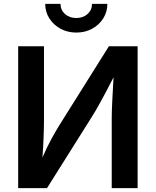

<svg xmlns="http://www.w3.org/2000/svg" viewBox="-20 -965 799 985"><path d="M686 0H553.2V-361.3Q553.2 -391.6 555.9 -446.3Q558.6 -501 562.5 -568.4Q538.1 -521 519.5 -485.8Q501 -450.7 484.1 -420.9Q467.3 -391.1 448.2 -360.8L221.2 0H73.2V-727.5H205.6V-345.7Q205.6 -312.5 203.6 -261.2Q201.7 -210 197.8 -157.2Q221.7 -211.9 244.6 -253.7Q267.6 -295.4 287.1 -326.7L538.6 -727.5H686ZM371.6 -797.9Q326.7 -797.9 290.5 -817.6Q254.4 -837.4 233.2 -870.6Q211.9 -903.8 211.9 -945.3H290.5Q290.5 -913.6 313.5 -893.1Q336.4 -872.6 371.6 -872.6Q406.2 -872.6 429.2 -893.1Q452.1 -913.6 452.1 -945.3H530.8Q530.8 -904.3 509.8 -870.8Q488.8 -837.4 452.6 -817.6Q416.5 -797.9 371.6 -797.9Z"/></svg>

Font: Inter-SemiBold
Style: Regular
Weight: 600
Designer: Rasmus Andersson
Foundry: rsms
Version: Version 4.000;git-a52131595